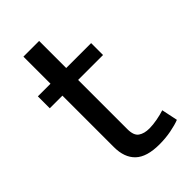

<svg xmlns="http://www.w3.org/2000/svg" viewBox="-194 -686 752 752"><g transform="rotate(-45 182.0 -310.0)"><path d="M315 -404H177V-131Q177 -96 194.5 -84Q212 -72 240 -72Q260 -72 284 -76.5Q308 -81 326 -87L340 -20Q320 -12 289 -6Q258 0 224 0Q154 0 122 -30.5Q90 -61 90 -119V-404H20V-470H90V-620H177V-470H315Z"/></g></svg>

Font: Ek Mukta
Style: Regular
Weight: 400
Designer: Girish Dalvi and Yashodeep Gholap
Foundry: Ek Type
Version: Version 2.538;PS 1.001;hotconv 16.6.51;makeotf.lib2.5.65220;